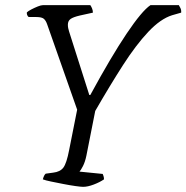

<svg xmlns="http://www.w3.org/2000/svg" viewBox="-20 -724 722 744"><path d="M302 0Q294 0 272.5 -3Q251 -6 225.5 -11Q200 -16 178 -20.5Q156 -25 146 -29Q150 -45 157 -51L186 -55Q213 -58 225.5 -74.5Q238 -91 248 -143L279 -299L163 -629Q158 -644 150 -651Q142 -658 121 -658H91Q83 -665 84 -676Q89 -681 101.5 -687.5Q114 -694 126.5 -699Q139 -704 146 -704H330Q333 -700 336.5 -692Q340 -684 340 -675L290 -664Q264 -658 253.5 -650.5Q243 -643 243 -628Q243 -620 244.5 -614Q246 -608 248 -601L326 -356H330Q411 -505 470.5 -593.5Q530 -682 563 -704H673Q675 -701 679 -693Q683 -685 682 -675L647 -665Q602 -651 554.5 -600.5Q507 -550 456.5 -471.5Q406 -393 349 -294L315 -122Q310 -97 301.5 -80.5Q293 -64 288 -59L378 -50Q379 -48 381 -42Q383 -36 383 -29Q367 -18 343.5 -9Q320 0 302 0Z"/></svg>

Font: Texturina 72pt 72pt Light
Style: Italic
Weight: 300
Italic angle: -11°
Designer: Guillermo Torres Carreño
Foundry: Omnibus-Type
Version: Version 1.002; ttfautohint (v1.8.3)